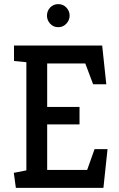

<svg xmlns="http://www.w3.org/2000/svg" viewBox="-20 -912 580 932"><path d="M57 0 47 -73 108 -85V-610L48 -616V-691H476L496 -503H432L394 -604H209V-393H366V-308H209V-87H403L439 -188H502L482 0ZM263 -780Q239 -780 223.5 -797Q208 -814 208 -836Q208 -859 223.5 -875.5Q239 -892 263 -892Q286 -892 302 -875.5Q318 -859 318 -836Q318 -814 302 -797Q286 -780 263 -780Z"/></svg>

Font: Kreon Light
Style: Regular
Weight: 400
Version: Version 2.002